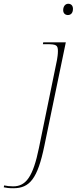

<svg xmlns="http://www.w3.org/2000/svg" viewBox="-160 -761 410 1021"><path d="M201 -681C215 -681 228 -690 228 -714C228 -731 218 -741 203 -741C187 -741 176 -727 176 -707C176 -690 187 -681 201 -681ZM-89 240C-2 240 40 189 76 14L190 -536H70L68 -526H89C140 -526 148 -521 148 -489C148 -472 145 -454 143 -442L47 26C16 177 -21 230 -90 230C-107 230 -125 228 -138 225L-140 235C-127 238 -112 240 -89 240Z"/></svg>

Font: Noto Serif Display Thin
Style: Italic
Weight: 100
Italic angle: -12°
Designer: Monotype Design Team
Foundry: Monotype Imaging Inc.
Version: Version 2.009